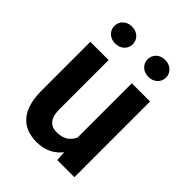

<svg xmlns="http://www.w3.org/2000/svg" viewBox="-212 -833 948 948"><g transform="rotate(45 262.0 -358.5)"><path d="M342.3 -125.5V-528.3H469.7V0H350.1ZM358.4 -234.9 397 -235.8Q397 -182.6 386.2 -137.7Q375.5 -92.8 353 -59.8Q330.6 -26.9 295.9 -8.5Q261.2 9.8 213.9 9.8Q178.2 9.8 148.7 -1.2Q119.1 -12.2 97.7 -35.9Q76.2 -59.6 64.5 -96.9Q52.7 -134.3 52.7 -187V-528.3H180.2V-186Q180.2 -160.2 185.3 -142.8Q190.4 -125.5 200 -114.7Q209.5 -104 221.9 -99.4Q234.4 -94.7 249 -94.7Q290.5 -94.7 314.2 -113.3Q337.9 -131.8 348.1 -163.6Q358.4 -195.3 358.4 -234.9ZM81.1 -667.5Q81.1 -692.9 98.9 -710Q116.7 -727.1 145 -727.1Q173.8 -727.1 191.7 -710Q209.5 -692.9 209.5 -667.5Q209.5 -643.1 191.7 -626Q173.8 -608.9 145 -608.9Q116.7 -608.9 98.9 -626Q81.1 -643.1 81.1 -667.5ZM313.5 -667.5Q313.5 -692.4 331.3 -709.5Q349.1 -726.6 377.4 -726.6Q405.8 -726.6 423.8 -709.5Q441.9 -692.4 441.9 -667.5Q441.9 -642.6 423.8 -625.5Q405.8 -608.4 377.4 -608.4Q349.1 -608.4 331.3 -625.5Q313.5 -642.6 313.5 -667.5Z"/></g></svg>

Font: Roboto SemiCondensed SemiBold
Style: Regular
Weight: 600
Width: 4
Designer: Christian Robertson
Foundry: Google
Version: Version 3.009; 2024